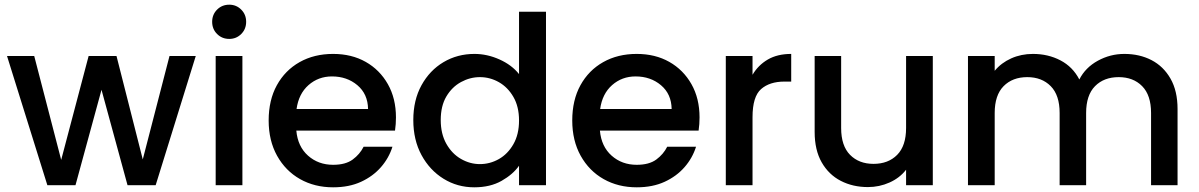

<svg xmlns="http://www.w3.org/2000/svg" viewBox="-20 -790 5113 819"><path d="M10 -551H126L241 -108L358 -551H477L589 -110L703 -551H815L644 0H524L413 -407L302 0H182Z M958 -624Q927 -624 906 -645Q885 -666 885 -697Q885 -728 906 -749Q927 -770 958 -770Q988 -770 1009 -749Q1030 -728 1030 -697Q1030 -666 1009 -645Q988 -624 958 -624ZM900 -551H1014V0H900Z M1654 -164Q1639 -116 1605 -77Q1571 -38 1520 -14.5Q1469 9 1401 9Q1322 9 1260 -26Q1198 -61 1162 -125.5Q1126 -190 1126 -276Q1126 -363 1161 -426.5Q1196 -490 1258 -525Q1320 -560 1401 -560Q1480 -560 1540 -526Q1600 -492 1634.5 -431Q1669 -370 1669 -289Q1669 -275 1668 -261Q1667 -247 1665 -233H1244Q1250 -165 1294 -126Q1338 -87 1401 -87Q1454 -87 1484.5 -109.5Q1515 -132 1531 -164ZM1396 -464Q1338 -464 1296 -427Q1254 -390 1245 -325H1550Q1549 -389 1504.5 -426.5Q1460 -464 1396 -464Z M1743 -278Q1743 -363 1778 -426.5Q1813 -490 1872 -525Q1931 -560 2004 -560Q2058 -560 2110.5 -536.5Q2163 -513 2194 -474V-740H2309V0H2194V-83Q2168 -46 2119.5 -18.5Q2071 9 2003 9Q1931 9 1872 -27.5Q1813 -64 1778 -128.5Q1743 -193 1743 -278ZM2194 -276Q2194 -335 2170 -376.5Q2146 -418 2108 -439.5Q2070 -461 2027 -461Q1985 -461 1946.5 -440Q1908 -419 1884 -378.5Q1860 -338 1860 -278Q1860 -219 1884 -176.5Q1908 -134 1946.5 -112Q1985 -90 2027 -90Q2070 -90 2108 -111.5Q2146 -133 2170 -175Q2194 -217 2194 -276Z M2949 -164Q2934 -116 2900 -77Q2866 -38 2815 -14.5Q2764 9 2696 9Q2617 9 2555 -26Q2493 -61 2457 -125.5Q2421 -190 2421 -276Q2421 -363 2456 -426.5Q2491 -490 2553 -525Q2615 -560 2696 -560Q2775 -560 2835 -526Q2895 -492 2929.5 -431Q2964 -370 2964 -289Q2964 -275 2963 -261Q2962 -247 2960 -233H2539Q2545 -165 2589 -126Q2633 -87 2696 -87Q2749 -87 2779.5 -109.5Q2810 -132 2826 -164ZM2691 -464Q2633 -464 2591 -427Q2549 -390 2540 -325H2845Q2844 -389 2799.5 -426.5Q2755 -464 2691 -464Z M3076 -551H3190V-471Q3214 -512 3255 -536Q3296 -560 3355 -560V-442H3326Q3263 -442 3226.5 -410Q3190 -378 3190 -290V0H3076Z M3568 -244Q3568 -168 3606 -129.5Q3644 -91 3706 -91Q3769 -91 3807 -129.5Q3845 -168 3845 -244V-551H3959V0H3845V-66Q3818 -31 3774.5 -11.5Q3731 8 3682 8Q3618 8 3566.5 -18.5Q3515 -45 3485 -97.5Q3455 -150 3455 -227V-551H3568Z M4109 -551H4223V-488Q4251 -522 4293.5 -541Q4336 -560 4386 -560Q4451 -560 4503.5 -532.5Q4556 -505 4584 -451Q4610 -502 4663 -531Q4716 -560 4776 -560Q4841 -560 4892 -533.5Q4943 -507 4973 -454.5Q5003 -402 5003 -325V0H4890V-308Q4890 -384 4852 -422.5Q4814 -461 4752 -461Q4689 -461 4651 -422.5Q4613 -384 4613 -308V0H4500V-308Q4500 -384 4462 -422.5Q4424 -461 4362 -461Q4299 -461 4261 -422.5Q4223 -384 4223 -308V0H4109Z"/></svg>

Font: Poppins Medium
Style: Regular
Weight: 500
Designer: Ninad Kale (Devanagari), Jonny Pinhorn (Latin)
Version: Version 5.002